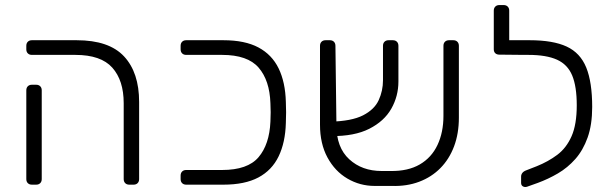

<svg xmlns="http://www.w3.org/2000/svg" viewBox="-20 -730 2421 759"><path d="M491 0Q481 0 475 -6Q469 -12 469 -22V-322Q469 -412 424 -462.5Q379 -513 278 -513H106Q96 -513 90 -519Q84 -525 84 -535V-549Q84 -559 90 -565Q96 -571 106 -571H283Q411 -571 470.5 -507Q530 -443 530 -327V-22Q530 -12 524 -6Q518 0 508 0ZM106 0Q96 0 90 -6Q84 -12 84 -22V-373Q84 -383 90 -389Q96 -395 106 -395H123Q133 -395 139 -389Q145 -383 145 -373V-22Q145 -12 139 -6Q133 0 123 0Z M716 0Q706 0 700 -6Q694 -12 694 -22V-36Q694 -46 700 -52Q706 -58 716 -58H858Q959 -58 1002 -108.5Q1045 -159 1049 -249Q1050 -272 1050 -286Q1050 -300 1049 -322Q1046 -412 1002.5 -462.5Q959 -513 858 -513H716Q706 -513 700 -519Q694 -525 694 -535V-549Q694 -559 700 -565Q706 -571 716 -571H863Q948 -571 1001.5 -542.5Q1055 -514 1081.5 -459.5Q1108 -405 1110 -327Q1111 -305 1111 -286Q1111 -267 1110 -244Q1108 -167 1081.5 -112Q1055 -57 1001.5 -28.5Q948 0 863 0Z M1524 -54Q1593 -53 1639.5 -80Q1686 -107 1709.5 -157Q1733 -207 1733 -272V-549Q1733 -559 1739 -565Q1745 -571 1755 -571H1772Q1782 -571 1788 -565Q1794 -559 1794 -549V-265Q1794 -202 1775 -151.5Q1756 -101 1721 -65.5Q1686 -30 1637 -11.5Q1588 7 1528 5H1461Q1403 5 1353.5 -24Q1304 -53 1274.5 -107.5Q1245 -162 1245 -237V-549Q1245 -559 1251 -565Q1257 -571 1267 -571H1284Q1294 -571 1300 -565Q1306 -559 1306 -549L1310 -234Q1310 -147 1360.5 -100.5Q1411 -54 1489 -54ZM1288 -192 1285 -249Q1370 -251 1415 -274Q1460 -297 1477 -334Q1494 -371 1494 -413V-549Q1494 -559 1500 -565Q1506 -571 1516 -571H1533Q1543 -571 1549 -565Q1555 -559 1555 -549V-408Q1555 -350 1527 -300.5Q1499 -251 1440 -221Q1381 -191 1288 -192Z M2064 8Q2055 11 2047.5 7Q2040 3 2040 -7V-32Q2040 -40 2045 -46.5Q2050 -53 2061 -57L2102 -73Q2147 -91 2183 -118Q2219 -145 2239.5 -191.5Q2260 -238 2260 -314Q2260 -388 2242 -431.5Q2224 -475 2182 -494Q2140 -513 2069 -513H2035Q2025 -513 2019 -519Q2013 -525 2013 -535V-549Q2013 -559 2019 -565Q2025 -571 2035 -571H2074Q2166 -571 2220 -546Q2274 -521 2297.5 -463Q2321 -405 2321 -307Q2321 -237 2303 -186.5Q2285 -136 2254.5 -101.5Q2224 -67 2185.5 -44.5Q2147 -22 2106 -7ZM2052 -513 1954 -514Q1944 -514 1938 -519.5Q1932 -525 1932 -535V-688Q1932 -698 1938 -704Q1944 -710 1954 -710H1971Q1981 -710 1987 -704Q1993 -698 1993 -688V-571H2055Z"/></svg>

Font: Rubik Light
Style: Regular
Weight: 300
Designer: Hubert and Fischer
Foundry: Hubert and Fischer
Version: Version 2.300;gftools[0.9.30]